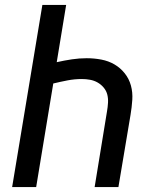

<svg xmlns="http://www.w3.org/2000/svg" viewBox="-20 -755 640 775"><path d="M29 0 151 -735H247L209 -504Q240 -511 270 -515.5Q300 -520 330 -520Q360 -520 389 -514.5Q418 -509 442 -495Q466 -481 483.5 -459Q501 -437 508.5 -409.5Q516 -382 514 -352Q512 -322 507 -292L458 0H362L412 -306Q415 -323 416 -340.5Q417 -358 413 -373.5Q409 -389 398.5 -401.5Q388 -414 374 -422Q360 -430 343.5 -433Q327 -436 310 -436Q281 -436 252.5 -430.5Q224 -425 195 -418L126 0Z"/></svg>

Font: Iosevka SS04 Md Ex Obl
Style: Regular
Weight: 500
Width: 7
Italic angle: -9°
Monospace: yes
Designer: Belleve Invis
Foundry: Belleve Invis
Version: Version 19.0.0; ttfautohint (v1.8.4)